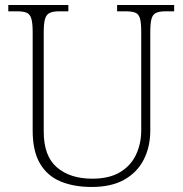

<svg xmlns="http://www.w3.org/2000/svg" viewBox="-20 -734 728 764"><path d="M345 10Q274 10 221 -12Q168 -34 139 -83.5Q110 -133 110 -214V-606Q110 -643 104.5 -660.5Q99 -678 85.5 -683.5Q72 -689 48 -689H13V-714H252V-689H216Q192 -689 178.5 -683Q165 -677 159.5 -659.5Q154 -642 154 -605V-210Q154 -113 206.5 -68Q259 -23 347 -23Q415 -23 458 -49Q501 -75 521.5 -119Q542 -163 542 -216V-606Q542 -643 537 -660.5Q532 -678 518.5 -683.5Q505 -689 480 -689H446V-714H673V-689H639Q615 -689 601.5 -683Q588 -677 583 -659.5Q578 -642 578 -605V-215Q578 -150 552 -99Q526 -48 474.5 -19Q423 10 345 10Z"/></svg>

Font: Noto Rashi Hebrew ExtraLight
Style: Regular
Weight: 250
Version: Version 1.006